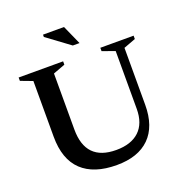

<svg xmlns="http://www.w3.org/2000/svg" viewBox="-151 -988 1067 1130"><g transform="rotate(-20 382.0 -423.0)"><path d="M611.5 -259V-621L533 -649V-670H741.5V-649L666.5 -621V-264.5Q666.5 -129.5 595 -58.8Q523.5 12 389.5 12Q246.5 12 171.2 -59.2Q96 -130.5 96 -272.5V-621L21.5 -649V-670H300V-649L225 -621V-270.5Q225 -72.5 416.5 -72.5Q510 -72.5 560.8 -120.2Q611.5 -168 611.5 -259ZM427.5 -738H385.5L242.5 -843.5V-858H374Z"/></g></svg>

Font: Newsreader Text SemiBold
Style: Regular
Weight: 600
Designer: Hugues Gentile
Foundry: Production Type
Version: Version 1.001